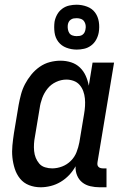

<svg xmlns="http://www.w3.org/2000/svg" viewBox="-20 -785 540 813"><path d="M152 8Q126 8 103 -1Q80 -10 65 -28.5Q50 -47 42.5 -70.5Q35 -94 32.5 -118.5Q30 -143 32.5 -169Q35 -195 39 -221L59 -341Q63 -363 69 -385.5Q75 -408 86 -429Q97 -450 112.5 -469Q128 -488 148 -502Q168 -516 191 -522Q214 -528 236 -528Q260 -528 281.5 -521Q303 -514 318.5 -499Q334 -484 343 -464Q352 -444 356 -422L372 -520H463L393 -99Q392 -93 392.5 -88Q393 -83 396.5 -79Q400 -75 405.5 -73.5Q411 -72 416 -72H431V8H402Q382 8 362.5 3.5Q343 -1 328.5 -12.5Q314 -24 306.5 -42Q299 -60 300 -81Q289 -61 273 -44Q257 -27 237 -15Q217 -3 195 2.5Q173 8 152 8ZM201 -72Q222 -72 243 -80Q264 -88 280 -104Q296 -120 304 -140.5Q312 -161 316 -182L336 -302Q339 -319 340 -335.5Q341 -352 339.5 -368Q338 -384 332.5 -399Q327 -414 317 -425.5Q307 -437 292 -442.5Q277 -448 261 -448Q239 -448 217.5 -438Q196 -428 181.5 -410Q167 -392 159 -370.5Q151 -349 148 -327L128 -207Q125 -192 124 -176.5Q123 -161 124.5 -145.5Q126 -130 131.5 -116.5Q137 -103 146.5 -92Q156 -81 171 -76.5Q186 -72 201 -72ZM305 -575Q282 -575 261 -583Q240 -591 227 -608Q214 -625 211 -647.5Q208 -670 211 -693Q214 -709 222 -723.5Q230 -738 243.5 -748Q257 -758 273 -761.5Q289 -765 304 -765Q327 -765 348.5 -757Q370 -749 382.5 -732Q395 -715 398.5 -692.5Q402 -670 398 -647Q395 -631 387 -616.5Q379 -602 365.5 -592Q352 -582 336 -578.5Q320 -575 305 -575ZM304 -632Q311 -632 317.5 -633Q324 -634 329.5 -638Q335 -642 338 -648Q341 -654 342 -661Q344 -670 342.5 -679Q341 -688 336 -695Q331 -702 322.5 -705Q314 -708 305 -708Q298 -708 292 -707Q286 -706 280 -702Q274 -698 271 -692Q268 -686 267 -679Q266 -670 267.5 -661Q269 -652 273.5 -645Q278 -638 286.5 -635Q295 -632 304 -632Z"/></svg>

Font: Iosevka Curly Slab Medium
Style: Italic
Weight: 500
Italic angle: -9°
Monospace: yes
Designer: Belleve Invis
Foundry: Belleve Invis
Version: Version 22.1.2; ttfautohint (v1.8.4)